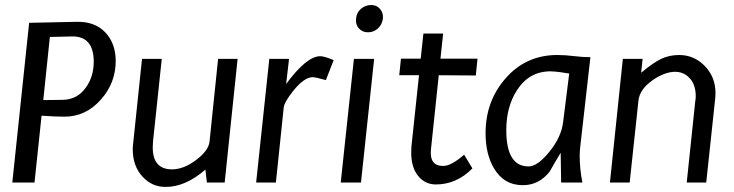

<svg xmlns="http://www.w3.org/2000/svg" viewBox="-20 -731 2938 769"><path d="M238.3 -263.7Q200.2 -263.7 146.5 -267.6L118.2 0H29.3L96.7 -639.6L286.1 -643.6Q359.4 -645.5 401.4 -601.6Q443.4 -557.6 443.4 -486.3Q443.4 -399.4 384.8 -333Q324.2 -263.7 238.3 -263.7ZM267.6 -585 179.7 -583 153.3 -330.1 231.4 -331.1Q290 -332 324.2 -380.9Q355.5 -423.8 355.5 -485.4Q354.5 -586.9 267.6 -585Z M879.9 0H808.6L802.7 -51.8Q721.7 18.6 642.6 17.6Q588.9 17.6 551.8 -22.5Q511.7 -64.5 511.7 -133.8Q511.7 -146.5 513.7 -160.2L548.8 -495.1H627.9L592.8 -164.1Q591.8 -152.3 591.8 -140.6Q591.8 -52.7 668.9 -52.7Q715.8 -52.7 765.6 -90.3Q815.4 -127.9 819.3 -164.1L853.5 -495.1H931.6Z M1285.2 -410.2Q1244.1 -421.9 1231.4 -421.9Q1198.2 -420.9 1155.3 -368.2Q1117.2 -320.3 1116.2 -298.8L1085 0H1005.9L1058.6 -495.1H1137.7L1126 -394.5Q1208 -505.9 1262.7 -505.9Q1279.3 -505.9 1316.4 -490.2Z M1454.1 -601.6Q1431.6 -601.6 1417.5 -617.2Q1403.3 -632.8 1406.2 -657.2Q1408.2 -680.7 1425.8 -695.8Q1443.4 -710.9 1466.8 -710.9Q1488.3 -710.9 1502 -695.3Q1515.6 -679.7 1513.7 -657.2Q1510.7 -632.8 1493.7 -617.2Q1476.6 -601.6 1454.1 -601.6ZM1344.7 0 1397.5 -495.1H1478.5L1425.8 0Z M1725.6 7.8Q1682.6 7.8 1654.8 -26.4Q1627 -60.5 1627 -119.1Q1627 -131.8 1627.9 -144.5L1658.2 -429.7H1579.1L1585.9 -496.1H1665L1675.8 -596.7H1754.9L1744.1 -496.1H1892.6L1885.7 -428.7L1737.3 -429.7L1706.1 -132.8Q1699.2 -65.4 1755.9 -66.4Q1787.1 -66.4 1838.9 -111.3L1872.1 -56.6Q1808.6 7.8 1725.6 7.8Z M2259.8 -436.5Q2215.8 -444.3 2184.6 -445.3Q2099.6 -445.3 2050.8 -370.1Q2007.8 -303.7 2007.8 -210Q2007.8 -63.5 2097.7 -64.5Q2132.8 -64.5 2180.7 -123.5Q2228.5 -182.6 2235.4 -242.2ZM2344.7 -502 2303.7 -140.6Q2301.8 -125 2301.8 -105.5Q2301.8 -55.7 2312.5 0H2227.5L2225.6 -119.1Q2203.1 -82 2181.6 -43.9Q2138.7 10.7 2074.2 10.7Q1998 10.7 1958 -57.6Q1924.8 -114.3 1924.8 -197.3Q1924.8 -325.2 2003.9 -416Q2085.9 -510.7 2211.9 -510.7Q2244.1 -510.7 2278.8 -506.3Q2313.5 -502 2344.7 -502Z M2730.5 0 2764.6 -325.2Q2766.6 -335.9 2766.6 -345.7Q2766.6 -394.5 2739.3 -420.9Q2716.8 -443.4 2683.6 -443.4Q2643.6 -443.4 2595.7 -411.1Q2542 -374 2537.1 -328.1L2502 0H2422.9L2474.6 -495.1H2553.7L2547.9 -439.5Q2596.7 -480.5 2628.9 -495.6Q2661.1 -510.7 2700.2 -510.7Q2757.8 -510.7 2799.8 -469.7Q2845.7 -424.8 2845.7 -358.4Q2845.7 -348.6 2844.7 -337.9L2808.6 0Z"/></svg>

Font: Puritan
Style: Italic
Weight: 400
Version: 2.0a